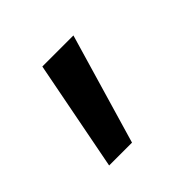

<svg xmlns="http://www.w3.org/2000/svg" viewBox="-77 -183 380 380"><g transform="rotate(-45 112.5 7.0)"><path d="M34 123 79 -109H166L98 123Z"/></g></svg>

Font: Cairo
Style: Regular
Weight: 400
Designer: Mohamed Gaber, Accademia di Belle Arti di Urbino
Foundry: Kief Type Foundry, Accademia di Belle Arti di Urbino
Version: Version 3.120